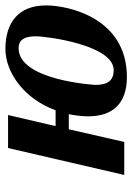

<svg xmlns="http://www.w3.org/2000/svg" viewBox="93 -584 500 727"><g transform="rotate(-90 343.5 -220.0)"><path d="M687 -296C687 -399 624 -450 522 -450C432 -450 332 -377 290 -260H230L272 -440H147L45 0H170L218 -210H275C270 -184 267 -159 267 -137C267 -45 314 10 416 10C640 10 687 -212 687 -296ZM570 -335C570 -293 537 -40 442 -40C401 -40 386 -65 386 -109C386 -109 402 -400 525 -400C558 -400 570 -376 570 -335Z"/></g></svg>

Font: Pfennig
Style: BoldItalic
Weight: 700
Italic angle: -13°
Version: Version 20100423